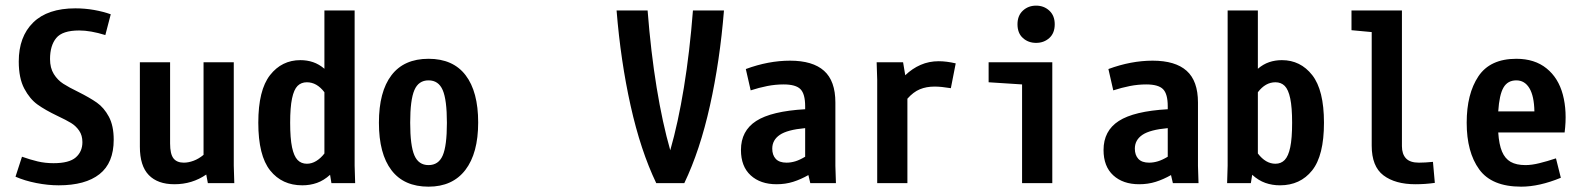

<svg xmlns="http://www.w3.org/2000/svg" viewBox="-20 -663 5728 695"><path d="M361.3 -536.1Q307.6 -552.7 266.6 -552.7Q206.1 -552.7 183.6 -525.4Q161.1 -498 161.1 -449.2Q161.1 -417 174.8 -395Q188.5 -373 209 -359.9Q229.5 -346.7 263.7 -330.1Q304.7 -309.6 330.6 -291.5Q356.4 -273.4 374 -240.7Q391.6 -208 391.6 -157.2Q391.6 -73.2 340.3 -32.7Q289.1 7.8 192.4 7.8Q153.3 7.8 111.3 -0.5Q69.3 -8.8 36.1 -23.4L59.6 -95.7Q89.8 -85 116.7 -78.6Q143.6 -72.3 173.8 -72.3Q230.5 -72.3 254.4 -93.3Q278.3 -114.3 278.3 -148.4Q278.3 -172.9 266.6 -189.9Q254.9 -207 237.3 -217.8Q219.7 -228.5 188.5 -243.2Q143.6 -264.6 115.7 -284.7Q87.9 -304.7 67.9 -342.3Q47.9 -379.9 47.9 -440.4Q47.9 -530.3 100.1 -581.5Q152.3 -632.8 252.9 -632.8Q287.1 -632.8 320.3 -627Q353.5 -621.1 380.9 -611.3Z M611.3 3.9Q550.8 3.9 518.6 -29.3Q486.3 -62.5 486.3 -131.8V-437.5H595.7V-143.6Q595.7 -105.5 607.9 -89.8Q620.1 -74.2 645.5 -74.2Q662.1 -74.2 680.7 -81.1Q699.2 -87.9 716.8 -102.5V-437.5H826.2V-63.5L828.1 0H732.4L726.6 -31.2Q701.2 -13.7 672.4 -4.9Q643.6 3.9 611.3 3.9Z M1074.2 7.8Q1001 7.8 958 -45.9Q915 -99.6 915 -218.8Q915 -336.9 957.5 -391.1Q1000 -445.3 1067.4 -445.3Q1091.8 -445.3 1113.3 -438Q1134.8 -430.7 1154.3 -414.1V-625H1263.7V-63.5L1265.6 0H1179.7L1174.8 -30.3Q1152.3 -9.8 1127.4 -1Q1102.5 7.8 1074.2 7.8ZM1090.8 -70.3Q1108.4 -70.3 1124.5 -80.1Q1140.6 -89.8 1154.3 -107.4V-329.1Q1127 -365.2 1090.8 -365.2Q1070.3 -365.2 1057.1 -352.1Q1043.9 -338.9 1037.1 -306.6Q1030.3 -274.4 1030.3 -218.8Q1030.3 -162.1 1037.1 -129.9Q1043.9 -97.7 1057.1 -84Q1070.3 -70.3 1090.8 -70.3Z M1531.2 12.7Q1442.4 12.7 1397 -46.9Q1351.6 -106.4 1351.6 -218.8Q1351.6 -331.1 1397 -390.6Q1442.4 -450.2 1531.2 -450.2Q1620.1 -450.2 1665.5 -390.6Q1710.9 -331.1 1710.9 -219.7Q1710.9 -108.4 1664.6 -47.9Q1618.2 12.7 1531.2 12.7ZM1531.2 -65.4Q1567.4 -65.4 1582.5 -100.1Q1597.7 -134.8 1597.7 -218.3Q1597.7 -301.8 1582.5 -336.9Q1567.4 -372.1 1531.2 -372.1Q1495.1 -372.1 1480 -336.9Q1464.8 -301.8 1464.8 -218.8Q1464.8 -135.7 1480 -100.6Q1495.1 -65.4 1531.2 -65.4Z M2600.6 -625Q2585.9 -442.4 2549.8 -280.3Q2513.7 -118.2 2457 0H2355.5Q2298.8 -118.2 2262.7 -280.3Q2226.6 -442.4 2211.9 -625H2324.2Q2335.9 -474.6 2356.9 -346.2Q2377.9 -217.8 2406.2 -119.1Q2434.6 -217.8 2455.6 -346.2Q2476.6 -474.6 2488.3 -625Z M2791 3.9Q2732.4 3.9 2697.3 -28.3Q2662.1 -60.5 2662.1 -120.1Q2662.1 -189.5 2717.3 -225.1Q2772.5 -260.7 2894.5 -267.6V-278.3Q2894.5 -323.2 2877.4 -340.3Q2860.4 -357.4 2816.4 -357.4Q2787.1 -357.4 2757.3 -351.6Q2727.5 -345.7 2697.3 -335.9L2679.7 -413.1Q2761.7 -443.4 2839.8 -443.4Q2921.9 -443.4 2962.9 -406.7Q3003.9 -370.1 3003.9 -292V-62.5L3005.9 0H2913.1L2906.2 -29.3Q2878.9 -13.7 2851.1 -4.9Q2823.2 3.9 2791 3.9ZM2827.1 -74.2Q2842.8 -74.2 2858.9 -79.1Q2875 -84 2894.5 -95.7V-199.2Q2830.1 -193.4 2802.7 -174.8Q2775.4 -156.2 2775.4 -125Q2775.4 -101.6 2788.1 -87.9Q2800.8 -74.2 2827.1 -74.2Z M3155.3 -374 3153.3 -437.5H3249L3256.8 -390.6Q3282.2 -415 3312.5 -428.2Q3342.8 -441.4 3377.9 -441.4Q3406.2 -441.4 3439.5 -433.6L3421.9 -343.8Q3386.7 -349.6 3363.3 -349.6Q3333 -349.6 3309.6 -339.8Q3286.1 -330.1 3264.6 -305.7V0H3155.3Z M3679.7 -357.4 3558.6 -365.2V-437.5H3789.1V0H3679.7ZM3663.1 -575.2Q3663.1 -606.4 3682.6 -624.5Q3702.1 -642.6 3730.5 -642.6Q3758.8 -642.6 3778.3 -624.5Q3797.9 -606.4 3797.9 -575.2Q3797.9 -543 3778.3 -525.4Q3758.8 -507.8 3730.5 -507.8Q3702.1 -507.8 3682.6 -525.4Q3663.1 -543 3663.1 -575.2Z M4103.5 3.9Q4044.9 3.9 4009.8 -28.3Q3974.6 -60.5 3974.6 -120.1Q3974.6 -189.5 4029.8 -225.1Q4085 -260.7 4207 -267.6V-278.3Q4207 -323.2 4189.9 -340.3Q4172.9 -357.4 4128.9 -357.4Q4099.6 -357.4 4069.8 -351.6Q4040 -345.7 4009.8 -335.9L3992.2 -413.1Q4074.2 -443.4 4152.3 -443.4Q4234.4 -443.4 4275.4 -406.7Q4316.4 -370.1 4316.4 -292V-62.5L4318.4 0H4225.6L4218.8 -29.3Q4191.4 -13.7 4163.6 -4.9Q4135.7 3.9 4103.5 3.9ZM4139.6 -74.2Q4155.3 -74.2 4171.4 -79.1Q4187.5 -84 4207 -95.7V-199.2Q4142.6 -193.4 4115.2 -174.8Q4087.9 -156.2 4087.9 -125Q4087.9 -101.6 4100.6 -87.9Q4113.3 -74.2 4139.6 -74.2Z M4613.3 7.8Q4585 7.8 4560.1 -1Q4535.2 -9.8 4512.7 -30.3L4507.8 0H4421.9L4423.8 -63.5V-625H4533.2V-414.1Q4552.7 -430.7 4574.2 -438Q4595.7 -445.3 4620.1 -445.3Q4687.5 -445.3 4730 -391.1Q4772.5 -336.9 4772.5 -218.8Q4772.5 -99.6 4729.5 -45.9Q4686.5 7.8 4613.3 7.8ZM4596.7 -70.3Q4617.2 -70.3 4630.4 -84Q4643.6 -97.7 4650.4 -129.9Q4657.2 -162.1 4657.2 -218.8Q4657.2 -274.4 4650.4 -306.6Q4643.6 -338.9 4630.4 -352.1Q4617.2 -365.2 4596.7 -365.2Q4560.5 -365.2 4533.2 -329.1V-107.4Q4561.5 -70.3 4596.7 -70.3Z M5054.7 -625V-133.8Q5054.7 -105.5 5069.3 -89.8Q5084 -74.2 5116.2 -74.2Q5137.7 -74.2 5167 -77.1L5173.8 -1Q5139.6 3.9 5103.5 3.9Q5030.3 3.9 4987.8 -28.3Q4945.3 -60.5 4945.3 -135.7V-546.9L4872.1 -553.7V-625Z M5486.3 12.7Q5379.9 12.7 5334.5 -49.8Q5289.1 -112.3 5289.1 -218.8Q5289.1 -323.2 5331.5 -386.7Q5374 -450.2 5468.8 -450.2Q5535.2 -450.2 5578.1 -415.5Q5621.1 -380.9 5637.2 -320.3Q5653.3 -259.8 5643.6 -183.6H5403.3Q5406.2 -139.6 5417 -114.3Q5427.7 -88.9 5448.2 -77.1Q5468.8 -65.4 5502 -65.4Q5524.4 -65.4 5552.2 -72.3Q5580.1 -79.1 5612.3 -89.8L5629.9 -19.5Q5551.8 12.7 5486.3 12.7ZM5534.2 -259.8Q5533.2 -315.4 5516.1 -343.8Q5499 -372.1 5468.8 -372.1Q5437.5 -372.1 5422.4 -346.2Q5407.2 -320.3 5403.3 -259.8Z"/></svg>

Font: Sudo Variable
Style: Regular
Weight: 400
Monospace: yes
Designer: Jens Kutilek
Foundry: Jens Kutilek
Version: Version 0.040